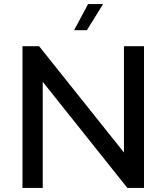

<svg xmlns="http://www.w3.org/2000/svg" viewBox="-20 -928 822 948"><path d="M91 0H191V-524L609 0H691V-700H592V-175L173 -700H91ZM346 -779H409L489 -908H415Z"/></svg>

Font: Chess Sans Medium
Style: Regular
Weight: 500
Designer: Wolf Bōese
Foundry: Wolf Bōese
Version: Version 7.223;Glyphs 3.3 (3306)